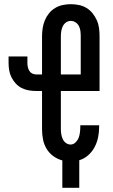

<svg xmlns="http://www.w3.org/2000/svg" viewBox="-20 -763 540 918"><path d="M278 135V4Q255 -2 235 -16.5Q215 -31 202.5 -52Q190 -73 185.5 -97Q181 -121 181 -145V-328H153Q135 -328 117.5 -331Q100 -334 84 -342Q68 -350 55.5 -363.5Q43 -377 35 -393Q27 -409 24 -426.5Q21 -444 21 -462V-493H111V-462Q111 -452 113 -442.5Q115 -433 120 -424.5Q125 -416 134 -411.5Q143 -407 153 -407H181V-590Q181 -609 184 -628.5Q187 -648 194.5 -666Q202 -684 214.5 -699.5Q227 -715 244 -725Q261 -735 280 -739Q299 -743 319 -743Q338 -743 357.5 -739Q377 -735 393.5 -725Q410 -715 422.5 -699.5Q435 -684 443 -666Q451 -648 453.5 -628.5Q456 -609 456 -590V-328H271V-145Q271 -133 273 -121Q275 -109 280 -98Q285 -87 295 -79.5Q305 -72 318 -72Q331 -72 341.5 -82.5Q352 -93 356.5 -105.5Q361 -118 362.5 -132Q364 -146 364 -160V-164H454V-155Q454 -131 449 -106.5Q444 -82 432.5 -60Q421 -38 402 -21Q383 -4 359 3V135ZM271 -407H366V-590Q366 -602 364.5 -614.5Q363 -627 357.5 -638Q352 -649 341.5 -656Q331 -663 319 -663Q306 -663 296 -656Q286 -649 280.5 -638Q275 -627 273 -614.5Q271 -602 271 -590Z"/></svg>

Font: Iosevka SS10 Medium
Style: Regular
Weight: 500
Monospace: yes
Designer: Belleve Invis
Foundry: Belleve Invis
Version: Version 28.0.6; ttfautohint (v1.8.4)